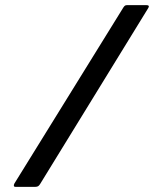

<svg xmlns="http://www.w3.org/2000/svg" viewBox="-20 -727 611 747"><path d="M136 -11Q133 -6 129 -3Q125 0 117 0H40Q35 0 34 -3.5Q33 -7 36 -13L460 -698Q464 -704 467 -705.5Q470 -707 475 -707H549Q558 -707 559 -703Q560 -699 549 -683Z"/></svg>

Font: Glory SemiBold
Style: Regular
Weight: 600
Designer: Robert Leuschke
Foundry: Robert Leuschke
Version: Version 1.011